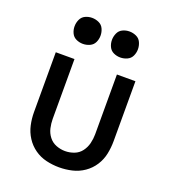

<svg xmlns="http://www.w3.org/2000/svg" viewBox="-139 -856 853 965"><g transform="rotate(20 288.0 -373.5)"><path d="M288 8Q323 8 357 0Q391 -8 420 -28Q449 -48 468 -77.5Q487 -107 494 -141Q501 -175 501 -210V-530H402V-210Q402 -186 396 -161.5Q390 -137 375 -117Q360 -97 336.5 -88Q313 -79 288 -79Q264 -79 240.5 -88Q217 -97 201.5 -117Q186 -137 180.5 -161.5Q175 -186 175 -210V-530H75V-210Q75 -175 82.5 -141Q90 -107 109 -77.5Q128 -48 156.5 -28Q185 -8 219 0Q253 8 288 8ZM388 -616Q407 -616 424.5 -624Q442 -632 450 -649Q458 -666 458 -685Q458 -704 450 -721.5Q442 -739 424.5 -747Q407 -755 388 -755Q369 -755 352 -747Q335 -739 327 -721.5Q319 -704 319 -685Q319 -666 327 -649Q335 -632 352 -624Q369 -616 388 -616ZM188 -616Q207 -616 224.5 -624Q242 -632 250 -649Q258 -666 258 -685Q258 -704 250 -721.5Q242 -739 224.5 -747Q207 -755 188 -755Q169 -755 152 -747Q135 -739 127 -721.5Q119 -704 119 -685Q119 -666 127 -649Q135 -632 152 -624Q169 -616 188 -616Z"/></g></svg>

Font: Iosevka Sparkle Medium
Style: Regular
Weight: 500
Designer: Belleve Invis
Foundry: Belleve Invis
Version: Version 4.5.0; ttfautohint (v1.8.3)